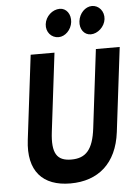

<svg xmlns="http://www.w3.org/2000/svg" viewBox="-62 -984 735 1044"><g transform="rotate(-5 305.5 -462.5)"><path d="M221 -861C216 -819 245 -785 285 -785C321 -785 355 -819 360 -861C365 -904 340 -938 304 -938C264 -938 226 -904 221 -861ZM405 -861C400 -819 424 -785 461 -785C498 -785 537 -819 542 -861C547 -904 517 -938 480 -938C443 -938 410 -904 405 -861ZM481 -703 429 -275C415 -159 375 -116 296 -116C217 -116 189 -159 203 -275L255 -703H125L69 -243C48 -74 129 13 280 13C432 13 534 -74 555 -243L611 -703Z"/></g></svg>

Font: Bluebird
Style: NrwObl
Weight: 400
Designer: Jasper
Foundry: Cannot Into Space Fonts
Version: Version 0.98